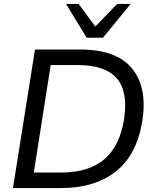

<svg xmlns="http://www.w3.org/2000/svg" viewBox="-20 -957 790 977"><path d="M46 0 158 -705H387Q574 -705 652.5 -608Q731 -511 704 -340Q676 -169 569.5 -84.5Q463 0 288 0ZM152 -79H291Q430 -79 509.5 -145.5Q589 -212 611 -349Q633 -490 574.5 -558Q516 -626 376 -626H238ZM421 -765 316 -937H380L465 -822L576 -937H645L504 -765Z"/></svg>

Font: Mulish Medium
Style: Italic
Weight: 500
Italic angle: -9°
Designer: Vernon Adams
Foundry: Vernon Adams
Version: Version 3.603; ttfautohint (v1.8.3)